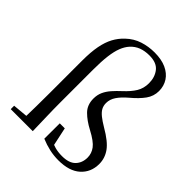

<svg xmlns="http://www.w3.org/2000/svg" viewBox="-227 -953 1105 1105"><g transform="rotate(45 325.5 -400.5)"><path d="M32 0V-27.8L149.7 -38.6H167.9V0ZM122.1 0Q125.1 -114.3 125.1 -228.5V-487.9Q125.1 -557.9 134.5 -606.6Q143.8 -655.3 162.7 -690.3Q181.7 -725.4 209.9 -751.8Q247.4 -787.4 292.6 -801.9Q337.7 -816.5 387.3 -816.5Q443.5 -816.5 482.4 -798.7Q521.2 -781 541.7 -749.4Q562.1 -717.7 562.1 -677.2Q562.1 -634.8 537.1 -600.2Q512.2 -565.7 467.9 -528.7Q432.1 -498.4 413.4 -470.7Q394.8 -443.1 394.8 -412.8Q394.8 -390.6 404.2 -373.6Q413.6 -356.7 433.8 -340.5Q453.9 -324.4 486.2 -305.2Q559.6 -262.8 587.6 -223.6Q615.7 -184.3 615.7 -137.4Q615.7 -69.6 568.9 -27.5Q522.1 14.6 433.9 14.6Q396.2 14.6 360.5 6.6Q324.7 -1.4 288.9 -16.4L289.4 -141.8H330.1L357.5 -13.7L317.8 -45.9Q347.5 -31.6 373.7 -24.4Q399.8 -17.3 431.3 -17.3Q488.5 -17.3 515.3 -44.8Q542.1 -72.4 542.1 -115.9Q542.1 -149.4 521.3 -177.4Q500.5 -205.3 439.3 -237.6Q389 -264.1 357.2 -296.1Q325.3 -328.1 325.3 -379.5Q325.3 -409.9 336.5 -434.5Q347.7 -459.1 367.6 -481.7Q387.6 -504.4 412.6 -527.3Q450 -561.6 469.7 -593.9Q489.4 -626.2 489.4 -668.1Q489.4 -716.9 463.2 -750.1Q437.1 -783.2 377.8 -783.2Q341.5 -783.2 312.4 -772.4Q283.3 -761.6 260.4 -736.4Q242 -715.7 230.2 -685.5Q218.3 -655.2 212.4 -609.1Q206.5 -562.9 206.5 -493V-228.5Q206.5 -171.9 208.3 -114.3Q210.1 -56.6 211.3 0Z"/></g></svg>

Font: Noto Serif SC ExtraLight
Style: Regular
Weight: 200
Designer: Ryoko NISHIZUKA 西塚涼子 (kana & ideographs); Frank Grießhammer (Latin, Greek & Cyrillic); Wenlong ZHANG 张文龙 (bopomofo); San
Foundry: Adobe
Version: Version 2.002-H1;hotconv 1.1.0;makeotfexe 2.6.0